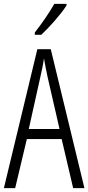

<svg xmlns="http://www.w3.org/2000/svg" viewBox="-20 -1060 454 987"><path d="M322 -1032V-1040H259C231 -991 200 -946 159 -893V-881H192C232 -918 293 -986 322 -1032ZM356 -93H414L241 -807H172L0 -93H58L118 -345H297ZM224 -667 286 -397H128L188 -667C196 -702 202 -730 206 -760C211 -730 217 -702 224 -667Z"/></svg>

Font: Noto Sans Kannada UI ExtraCondensed Light
Style: Regular
Weight: 300
Width: 2
Designer: Jelle Bosma - Monotype Design Team
Foundry: Monotype Imaging Inc.
Version: Version 2.005